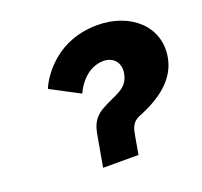

<svg xmlns="http://www.w3.org/2000/svg" viewBox="-107 -721 888 842"><g transform="rotate(-20 336.5 -299.5)"><path d="M262.6 -338C281.2 -381 326.8 -441 398.8 -441C443.8 -441 473.8 -407 465.3 -359C452.8 -288 395.3 -285 327.4 -246C277.3 -217 268.9 -181 261.2 -137L237.2 -1H402.2L416.8 -84C422.6 -117 428.6 -145 465.2 -160C568.4 -201 652 -261 669.3 -359C694.2 -500 577.4 -598 427.4 -598C204.4 -598 129 -414 128.1 -409Z"/></g></svg>

Font: Hussar Wysoki
Style: Obl
Weight: 700
Foundry: Cannot Into Space Fonts
Version: Version 0.92